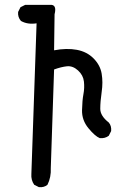

<svg xmlns="http://www.w3.org/2000/svg" viewBox="-20 -770 540 792"><path d="M140.6 2 121.1 -7.8Q107.4 -27.3 109.4 -52.7L130.9 -673.8Q93.8 -668 66.4 -683.6Q52.7 -699.2 54.7 -720.7L64.5 -740.2L84 -750H185.5Q215.8 -752.9 205.1 -710.9L203.1 -562.5Q254.9 -572.3 296.9 -564.5Q338.9 -556.6 366.2 -528.8Q393.6 -501 399.4 -465.8Q405.3 -430.7 399.4 -390.6Q393.6 -350.6 393.6 -321.3Q393.6 -292 428.7 -264.6Q440.4 -251 438.5 -229.5L428.7 -210Q413.1 -198.2 391.6 -200.2Q372.1 -208 344.7 -241.2Q317.4 -274.4 318.4 -315.4Q319.3 -356.4 324.2 -381.8Q329.1 -407.2 326.2 -433.6Q323.2 -460 301.8 -479.5Q280.3 -499 256.3 -496.6Q232.4 -494.1 203.1 -483.4L189.5 -77.1Q191.4 -39.1 175.8 -7.8Q162.1 3.9 140.6 2Z"/></svg>

Font: NaikaiFont
Style: Regular
Weight: 400
Version: Version 1.67